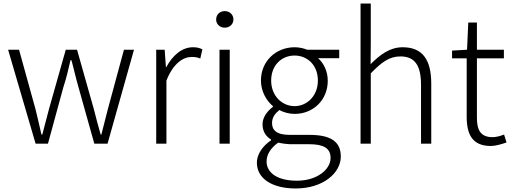

<svg xmlns="http://www.w3.org/2000/svg" viewBox="-20 -815 2906 1089"><path d="M182 0H252L339 -319C356 -371 368 -421 380 -474H385C400 -421 410 -372 425 -321L515 0H590L740 -533H683L592 -197C579 -146 567 -100 555 -52H551C537 -100 525 -146 512 -197L417 -533H353L258 -197C245 -147 233 -100 220 -52H215C205 -100 193 -146 181 -197L88 -533H26Z M866 0H924V-358C963 -457 1020 -492 1067 -492C1088 -492 1098 -490 1116 -483L1128 -535C1111 -544 1095 -547 1074 -547C1012 -547 959 -501 923 -434H921L914 -533H866Z M1225 0H1283V-533H1225ZM1255 -658C1281 -658 1304 -677 1304 -704C1304 -734 1281 -752 1255 -752C1228 -752 1206 -734 1206 -704C1206 -677 1228 -658 1255 -658Z M1657 254C1813 254 1913 166 1913 73C1913 -12 1856 -50 1735 -50H1623C1546 -50 1523 -79 1523 -117C1523 -151 1542 -173 1565 -191C1589 -177 1622 -169 1651 -169C1756 -169 1839 -247 1839 -357C1839 -411 1816 -457 1784 -485H1904V-533H1722C1705 -540 1680 -547 1651 -547C1546 -547 1460 -469 1460 -358C1460 -294 1494 -241 1528 -213V-209C1504 -191 1469 -156 1469 -110C1469 -68 1490 -40 1517 -24V-19C1468 14 1437 61 1437 108C1437 198 1524 254 1657 254ZM1651 -213C1580 -213 1518 -271 1518 -358C1518 -446 1578 -500 1651 -500C1723 -500 1783 -446 1783 -358C1783 -271 1721 -213 1651 -213ZM1664 210C1555 210 1492 166 1492 101C1492 65 1512 26 1558 -6C1585 0 1613 3 1625 3H1734C1813 3 1855 24 1855 81C1855 145 1780 210 1664 210Z M2025 0H2083V-399C2145 -463 2189 -495 2251 -495C2333 -495 2368 -444 2368 -333V0H2426V-341C2426 -478 2375 -547 2264 -547C2191 -547 2136 -505 2082 -451L2083 -567V-795H2025Z M2764 13C2788 13 2822 4 2853 -7L2839 -52C2820 -44 2794 -37 2774 -37C2703 -37 2685 -81 2685 -148V-484H2838V-533H2685V-687H2636L2629 -533L2544 -528V-484H2627V-152C2627 -53 2659 13 2764 13Z"/></svg>

Font: Noto Sans CJK Light
Style: Regular
Weight: 300
Designer: Ryoko NISHIZUKA (kana & ideographs); Paul D. Hunt (Latin, Greek & Cyrillic); Wenlong ZHANG (bopomofo); Sandoll Communica
Foundry: Adobe Systems Incorporated
Version: Version 1.000;PS 1;hotconv 1.0.78;makeotf.lib2.5.61930